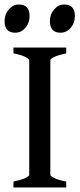

<svg xmlns="http://www.w3.org/2000/svg" viewBox="-26 -824 353 844"><path d="M33.2 0V-25.9Q65.9 -32.7 84.2 -41Q102.5 -49.3 102.5 -55.7V-559.1Q102.5 -564.9 85.4 -573.7Q68.4 -582.5 33.2 -589.4V-615.2H265.1V-589.4Q231.9 -582.5 213.6 -574.2Q195.3 -565.9 195.3 -559.1V-55.7Q195.3 -49.8 212.6 -41.3Q230 -32.7 265.1 -25.9V0ZM104 -753.4Q104 -723.1 85.7 -701.7Q67.4 -680.2 41 -680.2Q-5.9 -680.2 -5.9 -731.4Q-5.9 -761.7 12.9 -783Q31.7 -804.2 57.1 -804.2Q104 -804.2 104 -753.4ZM303.2 -753.4Q303.2 -723.1 284.9 -701.7Q266.6 -680.2 239.7 -680.2Q193.4 -680.2 193.4 -731.4Q193.4 -761.7 212.2 -783Q231 -804.2 256.3 -804.2Q303.2 -804.2 303.2 -753.4Z"/></svg>

Font: Gentium Book Plus
Style: Regular
Weight: 400
Designer: Victor Gaultney, Annie Olsen, Iska Routamaa, Becca Hirsbrunner
Foundry: SIL International
Version: Version 6.101